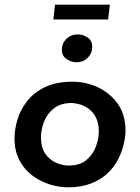

<svg xmlns="http://www.w3.org/2000/svg" viewBox="-20 -789 597 820"><path d="M270 11Q231 11 190.5 -2Q150 -15 116.5 -40.5Q83 -66 62.5 -105.5Q42 -145 42 -198Q42 -237 55 -279.5Q68 -322 97 -358.5Q126 -395 173.5 -417.5Q221 -440 289 -440Q347 -440 398.5 -416Q450 -392 483 -345.5Q516 -299 516 -232Q516 -206 508.5 -173.5Q501 -141 484.5 -108.5Q468 -76 439.5 -49Q411 -22 369 -5.5Q327 11 270 11ZM273 -82Q321 -82 349 -105.5Q377 -129 389.5 -163Q402 -197 402 -227Q402 -262 390.5 -285.5Q379 -309 360.5 -323Q342 -337 321.5 -343Q301 -349 285 -349Q239 -349 210 -326Q181 -303 168 -269Q155 -235 155 -203Q155 -158 174 -131.5Q193 -105 220.5 -93.5Q248 -82 273 -82ZM244 -579Q245 -605 264 -623.5Q283 -642 312 -642Q334 -642 354 -629Q374 -616 374 -587Q373 -560 354 -541.5Q335 -523 306 -523Q285 -523 264.5 -536.5Q244 -550 244 -579ZM215 -769H449L442 -706H208Z"/></svg>

Font: Josefin Sans Thin SemiBold
Style: Italic
Weight: 600
Italic angle: -7°
Version: Version 2.000